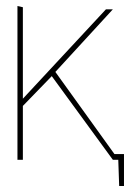

<svg xmlns="http://www.w3.org/2000/svg" viewBox="-20 -531 455 638"><path d="M374 0 164 -292 355 -500H332L56 -203V-507L38 -511V0H56V-179L152 -278L355 0ZM360 -19V0H373L376 87H392V-19Z"/></svg>

Font: Advent Pro Thin
Style: Regular
Weight: 250
Version: Version 3.000